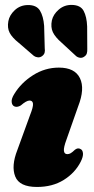

<svg xmlns="http://www.w3.org/2000/svg" viewBox="-20 -748 383 781"><path d="M254 -121Q261 -121 267.5 -124.8Q274 -128.5 285 -139Q297 -148 307 -142Q316 -138.5 317.5 -124.8Q319 -111 308 -89.5Q285 -44.5 239.2 -16Q193.5 12.5 130.5 12.5Q59 12.5 42 -30Q25 -72.5 50.5 -137.5L102.5 -280.5Q115.5 -313 114.2 -326Q113 -339 100 -339Q87.5 -339 64.5 -319Q50 -310.5 39 -315Q29 -319 27.5 -332.8Q26 -346.5 38 -365.5Q65.5 -411 114.2 -442Q163 -473 219.5 -473Q284.5 -473 305.2 -430Q326 -387 298 -315.5L250 -179Q238.5 -148 240 -134.5Q241.5 -121 254 -121ZM334.5 -640.5 335 -549Q335.5 -539 333.2 -531Q331 -523 322.5 -517.5Q315 -512 306 -513Q297 -514 290 -519.5L230.5 -574.5Q204.5 -597 195 -617.2Q185.5 -637.5 191 -665Q196.5 -689.5 219 -709Q241.5 -728.5 272 -728Q307.5 -727.5 320.2 -703.8Q333 -680 334.5 -640.5ZM159.5 -643 162 -551.5Q163.5 -542 161.5 -534Q159.5 -526 151.5 -520Q143.5 -514 134.2 -514.8Q125 -515.5 118 -520.5L56.5 -573.5Q29.5 -595 19.2 -614.8Q9 -634.5 14 -662Q18.5 -686.5 40.2 -706.8Q62 -727 93 -727.5Q128.5 -728 142.5 -705Q156.5 -682 159.5 -643Z"/></svg>

Font: Fraunces 72pt S050 Black
Style: Italic
Weight: 900
Italic angle: -16°
Version: Version 1.000; ttfautohint (v1.8.3)